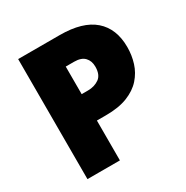

<svg xmlns="http://www.w3.org/2000/svg" viewBox="-163 -851 959 989"><g transform="rotate(-30 316.0 -357.0)"><path d="M324 -714Q460 -714 527.5 -655Q595 -596 595 -487Q595 -438 581 -393.5Q567 -349 535.5 -313.5Q504 -278 452 -257.5Q400 -237 324 -237H270V0H77V-714ZM320 -558H270V-394H308Q346 -394 374 -413.5Q402 -433 402 -482Q402 -516 382 -537Q362 -558 320 -558Z"/></g></svg>

Font: Noto Kufi Arabic Black
Style: Regular
Weight: 900
Designer: Monotype Design Team, David Williams, Khaled Hosny
Foundry: Google LLC
Version: Version 2.109; ttfautohint (v1.8.4.7-5d5b)